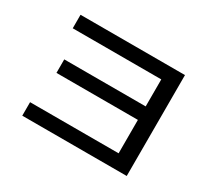

<svg xmlns="http://www.w3.org/2000/svg" viewBox="-138 -945 1276 1170"><g transform="rotate(30 500.0 -360.0)"><path d="M125 -715H860V-5H125V-100H748V-335H175V-430H748V-620H125Z"/></g></svg>

Font: Mplus 1p Medium
Style: Regular
Weight: 500
Version: Version 1.061